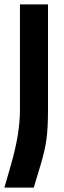

<svg xmlns="http://www.w3.org/2000/svg" viewBox="-35 -707 291 876"><path d="M56 -687H184V-205Q184 -124 177 -72Q170 -20 150 46L119 149H-15L15 45Q56 -97 56 -204Z"/></svg>

Font: Khand ExtraBold
Style: Regular
Weight: 800
Designer: Sanchit Sawaria and Jyotish Sonowal (Devanagari), Satya Rajpurohit (Latin)
Foundry: Indian Type Foundry
Version: Version 2.000;PS 1.0;hotconv 1.0.79;makeotf.lib2.5.61930